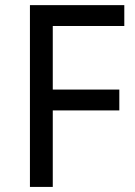

<svg xmlns="http://www.w3.org/2000/svg" viewBox="-20 -735 532 755"><path d="M187.5 0H97.7V-714.8H468.8V-632.8H187.5V-382.8H449.2V-300.8H187.5Z"/></svg>

Font: Droid Sans Fallback
Style: Regular
Weight: 400
Designer: Steve Matteson
Foundry: Ascender Corporation
Version: 3.00 (Khmer version)